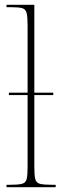

<svg xmlns="http://www.w3.org/2000/svg" viewBox="-20 -780 259 800"><path d="M7 0V-10H19Q55 -10 71 -14Q87 -18 91 -33.5Q95 -49 95 -84V-384H17V-394H95V-672Q95 -709 91 -725.5Q87 -742 72.5 -746Q58 -750 27 -750H7V-760H123V-394H202V-384H123V-84Q123 -49 127 -33.5Q131 -18 147 -14Q163 -10 199 -10H212V0Z"/></svg>

Font: Noto Serif Display Condensed Thin
Style: Regular
Weight: 100
Width: 3
Designer: Monotype Design Team
Foundry: Monotype Imaging Inc.
Version: Version 2.009